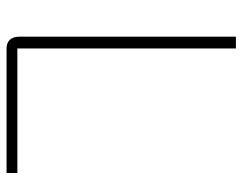

<svg xmlns="http://www.w3.org/2000/svg" viewBox="-97 -643 740 586"><g transform="rotate(90 273.0 -350.0)"><path d="M92 -39V-700H128V-33H508V0H128Q111 0 101.5 -10Q92 -20 92 -39Z"/></g></svg>

Font: Bai Jamjuree ExtraLight
Style: Regular
Weight: 275
Designer: Katatrad Aksorn Co.,Ltd.
Foundry: Cadson Demak Co.,Ltd.
Version: Version 1.000; ttfautohint (v1.6)